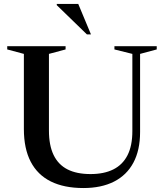

<svg xmlns="http://www.w3.org/2000/svg" viewBox="-20 -938 829 969"><path d="M648 -276.5V-666L557.5 -688.5V-705H771V-688.5L687 -666V-272Q687 -180 653.2 -117Q619.5 -54 555.5 -21.5Q491.5 11 401 11Q303.5 11 236.5 -22.2Q169.5 -55.5 135 -121.8Q100.5 -188 100.5 -286.5V-666L16.5 -688.5V-705H311V-688.5L227 -666V-279Q227 -204.5 250.5 -155.8Q274 -107 320.5 -83.2Q367 -59.5 437 -59.5Q505 -59.5 552 -83Q599 -106.5 623.5 -154.5Q648 -202.5 648 -276.5ZM439 -764.5H418.5L266.5 -912V-918H375Z"/></svg>

Font: Newsreader 60pt Medium
Style: Regular
Weight: 500
Designer: Hugues Gentile
Foundry: Production Type
Version: Version 1.003